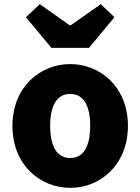

<svg xmlns="http://www.w3.org/2000/svg" viewBox="-20 -892 677 926"><path d="M319 14C463 14 597 -96 597 -285C597 -473 463 -583 319 -583C174 -583 40 -473 40 -285C40 -96 174 14 319 14ZM319 -130C252 -130 222 -190 222 -285C222 -379 252 -439 319 -439C385 -439 415 -379 415 -285C415 -190 385 -130 319 -130ZM228 -661H409L532 -809L466 -872L321 -770H316L172 -872L105 -809Z"/></svg>

Font: ChiuKong Gothic MN Heavy
Style: Regular
Weight: 900
Designer: Ryoko NISHIZUKA 西塚涼子 (kana, bopomofo & ideographs); Paul D. Hunt (Latin, Greek & Cyrillic); Sandoll Communications 산돌커뮤니
Foundry: Adobe
Version: Version 1.300